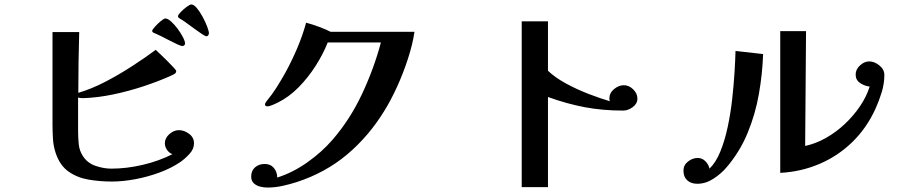

<svg xmlns="http://www.w3.org/2000/svg" viewBox="-20 -820 4040 863"><path d="M852 -176Q852 -150 831.5 -128Q811 -106 791 -92Q750 -64 697 -44.5Q644 -25 588 -14.5Q532 -4 482 -4Q430 -4 379 -12.5Q328 -21 288.5 -48.5Q249 -76 230 -133Q220 -163 218 -196.5Q216 -230 216 -261V-676H336Q334 -608 333 -539Q332 -470 332 -402L333 -403Q393 -421 453.5 -452.5Q514 -484 572 -521.5Q630 -559 680 -596Q684 -592 698.5 -578.5Q713 -565 730 -548Q747 -531 759.5 -517.5Q772 -504 772 -501Q772 -492 764 -487.5Q756 -483 749 -480Q694 -455 626 -432.5Q558 -410 488.5 -395.5Q419 -381 357 -379H352Q347 -379 341.5 -379.5Q336 -380 331 -382V-229Q331 -201 334 -171.5Q337 -142 353 -118Q373 -87 409.5 -74.5Q446 -62 480 -62Q549 -62 621.5 -79Q694 -96 755 -127Q741 -132 731 -146Q721 -160 721 -176Q721 -199 741 -217Q761 -235 784 -235Q808 -235 830 -218.5Q852 -202 852 -176ZM812 -623Q812 -620 808 -616.5Q804 -613 801 -613Q794 -613 777.5 -620.5Q761 -628 741 -638.5Q721 -649 703 -658Q685 -667 675 -671Q671 -672 667.5 -674.5Q664 -677 664 -681Q664 -686 676 -699.5Q688 -713 702.5 -725Q717 -737 723 -737Q734 -737 749 -723.5Q764 -710 778.5 -690.5Q793 -671 802.5 -652.5Q812 -634 812 -623ZM919 -670Q919 -666 916 -661.5Q913 -657 908 -657Q903 -657 887 -667.5Q871 -678 851.5 -692.5Q832 -707 814.5 -719.5Q797 -732 789 -736Q786 -738 783 -740.5Q780 -743 780 -747Q780 -753 792.5 -766Q805 -779 819.5 -789.5Q834 -800 840 -800Q851 -800 864.5 -784Q878 -768 890.5 -745Q903 -722 911 -701Q919 -680 919 -670Z M1843 -677Q1835 -622 1814 -557Q1793 -492 1765 -430.5Q1737 -369 1707 -321Q1637 -207 1540 -125.5Q1443 -44 1315 -2Q1284 8 1250 15.5Q1216 23 1182 23Q1167 23 1150 19Q1133 15 1121 4Q1109 -7 1109 -26Q1109 -53 1126.5 -68Q1144 -83 1170 -83Q1196 -83 1211 -65Q1226 -47 1226 -22Q1296 -44 1361 -90Q1426 -136 1473 -190Q1553 -282 1607 -397Q1661 -512 1692 -629H1453Q1433 -578 1399 -524.5Q1365 -471 1321.5 -427Q1278 -383 1227 -358Q1218 -354 1204.5 -348Q1191 -342 1181 -342Q1178 -342 1174.5 -344Q1171 -346 1171 -350Q1171 -355 1173 -357Q1174 -359 1175.5 -361Q1177 -363 1178 -365Q1203 -395 1223.5 -427.5Q1244 -460 1263 -494Q1292 -547 1316 -603.5Q1340 -660 1356 -718Q1386 -710 1416.5 -698.5Q1447 -687 1466 -677Z M2845 -377Q2845 -354 2824 -338.5Q2803 -323 2781 -323Q2689 -323 2609 -338Q2529 -353 2443 -384V21H2325V-724H2443V-502Q2474 -472 2523.5 -445Q2573 -418 2626.5 -397.5Q2680 -377 2721 -365Q2720 -368 2719.5 -371Q2719 -374 2719 -377Q2719 -402 2740 -419.5Q2761 -437 2784 -437Q2807 -437 2826 -418.5Q2845 -400 2845 -377Z M3410 -577Q3407 -488 3391 -397Q3375 -306 3340 -221.5Q3305 -137 3245 -67Q3221 -39 3186.5 -16.5Q3152 6 3114 6Q3086 6 3069 -9.5Q3052 -25 3052 -53Q3052 -78 3072.5 -94Q3093 -110 3116 -110Q3136 -110 3150.5 -95.5Q3165 -81 3169 -62Q3198 -90 3218 -139.5Q3238 -189 3251 -250Q3264 -311 3271 -374.5Q3278 -438 3281.5 -494.5Q3285 -551 3286 -591ZM3955 -483Q3955 -444 3943 -405Q3931 -366 3915 -331Q3876 -245 3811.5 -182Q3747 -119 3664 -83.5Q3581 -48 3487 -43V-680H3603L3599 -164Q3646 -174 3691.5 -199.5Q3737 -225 3776.5 -262Q3816 -299 3845.5 -342.5Q3875 -386 3889 -431Q3867 -433 3846.5 -446.5Q3826 -460 3826 -485Q3826 -508 3845.5 -526Q3865 -544 3887 -544Q3910 -544 3932.5 -526Q3955 -508 3955 -483Z"/></svg>

Font: Kaisei Decol
Style: Bold
Weight: 700
Designer: Font-Kai, 金井和夫
Foundry: KAZUO KANAI
Version: Version 5.003